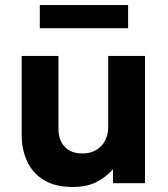

<svg xmlns="http://www.w3.org/2000/svg" viewBox="-20 -727 666 762"><path d="M268 15Q199.5 15 154.8 -12Q110 -39 88 -86Q66 -133 66 -192.5V-505H212V-216Q212 -171 236.8 -144.5Q261.5 -118 308 -118Q338 -118 361 -131.2Q384 -144.5 396.8 -168.5Q409.5 -192.5 409.5 -224V-505H555.5V0H428.5V-55.5Q402.5 -25.5 364.2 -5.2Q326 15 268 15ZM138 -615V-707H488.5V-615Z"/></svg>

Font: Geologica Cursive SemiBold
Style: Regular
Weight: 600
Designer: Sindre Bremnes, Frode Helland
Foundry: Monokrom Skriftforlag AS
Version: Version 1.010;gftools[0.9.28]